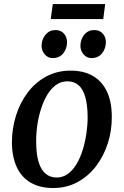

<svg xmlns="http://www.w3.org/2000/svg" viewBox="-20 -911 607 942"><path d="M326.5 -564.5Q391.5 -564.5 436.5 -538Q481.5 -511.5 505 -461Q528.5 -410.5 528.5 -338Q529 -270 508.8 -207.2Q488.5 -144.5 450.8 -95.2Q413 -46 359.8 -17.2Q306.5 11.5 240.5 11.5Q176.5 11.5 131.2 -14.5Q86 -40.5 62.5 -90.5Q39 -140.5 38.5 -211.5Q38.5 -281 58.5 -344.2Q78.5 -407.5 116 -457.2Q153.5 -507 207 -535.8Q260.5 -564.5 326.5 -564.5ZM311 -512Q279 -512 254.2 -493.8Q229.5 -475.5 211.2 -444.8Q193 -414 180.8 -375.2Q168.5 -336.5 162.8 -295.2Q157 -254 157.5 -215.5Q157.5 -154.5 169.5 -115.8Q181.5 -77 204 -58.5Q226.5 -40 258 -40Q289 -40 313.5 -58.2Q338 -76.5 356.2 -107.2Q374.5 -138 386.2 -176.8Q398 -215.5 404 -256.5Q410 -297.5 410 -336.5Q409.5 -397 398.2 -435.8Q387 -474.5 365.2 -493.2Q343.5 -512 311 -512ZM238 -626Q215 -626 199.2 -644.5Q183.5 -663 184 -688Q185 -719.5 204 -741.5Q223 -763.5 252 -763.5Q279.5 -763.5 294.2 -745.5Q309 -727.5 309 -704Q308.5 -671.5 290 -648.8Q271.5 -626 238 -626ZM428 -626Q405.5 -626 389.8 -644.5Q374 -663 374.5 -688Q375.5 -719.5 394 -741.5Q412.5 -763.5 442.5 -763.5Q469.5 -763.5 484.8 -745.5Q500 -727.5 499.5 -704Q499 -671.5 480.2 -648.8Q461.5 -626 428 -626ZM239 -891H496L486.5 -817.5H229Z"/></svg>

Font: Merriweather 28pt Medium
Style: Italic
Weight: 500
Italic angle: -7.8°
Version: Version 2.101